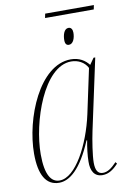

<svg xmlns="http://www.w3.org/2000/svg" viewBox="-88 -830 596 893"><g transform="rotate(-10 210.0 -383.0)"><path d="M186 -756H416L420 -776H190ZM274 -614C295 -614 304 -642 304 -666C304 -681 298 -692 285 -692C264 -692 256 -663 256 -639C256 -621 263 -614 274 -614ZM118 10C167 10 223 -33 277 -162H280C274 -131 269 -91 269 -63C268 -20 284 10 323 10C352 10 375 -6 398 -31L392 -39C368 -14 349 0 326 0C302 0 292 -19 292 -54C292 -88 303 -158 312 -200L384 -535H376L355 -505C337 -528 310 -546 270 -546C121 -546 26 -309 26 -143C26 -44 56 10 118 10ZM122 0C83 0 56 -36 56 -135C56 -287 140 -536 270 -536C302 -536 332 -521 347 -492L302 -281C272 -143 198 0 122 0Z"/></g></svg>

Font: Noto Serif Display Condensed Thin
Style: Italic
Weight: 100
Width: 3
Italic angle: -12°
Designer: Monotype Design Team
Foundry: Monotype Imaging Inc.
Version: Version 2.009